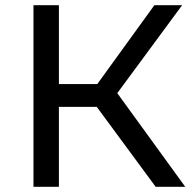

<svg xmlns="http://www.w3.org/2000/svg" viewBox="-20 -720 751 740"><path d="M580 0H694L432 -361L682 -700H575L355 -396H207V-700H109V0H207V-308H353Z"/></svg>

Font: AWKNG-Font Medium
Style: Regular
Weight: 500
Designer: Awakening Church
Foundry: Awakening Church
Version: Version 1.700;PS 001.700;hotconv 1.0.88;makeotf.lib2.5.64775